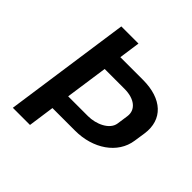

<svg xmlns="http://www.w3.org/2000/svg" viewBox="-187 -874 1028 1028"><g transform="rotate(45 327.5 -359.5)"><path d="M186.5 0 207.5 -148.9H379.4C513.7 -148.9 626.5 -223.1 642.6 -337.4L652.3 -402.3C669.4 -522.9 587.9 -598.6 443.4 -598.6H272L289.1 -718.8H159.2L56.6 0ZM257.3 -494.6H407.7C483.9 -494.6 529.8 -456.5 522 -402.3L512.7 -337.4C504.9 -283.7 433.1 -252.9 373 -252.9H222.7Z"/></g></svg>

Font: Winston SemiBold
Style: Italic
Weight: 600
Italic angle: -8.13011°
Designer: Vernon Adams, Kim Jin-seong, David Berlow, Cristiano Sobral
Foundry: The Winston Project Authors
Version: Version 3.004